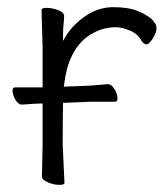

<svg xmlns="http://www.w3.org/2000/svg" viewBox="-20 -506 470 536"><path d="M223 -403Q170 -363 159 -270L158 -264L233 -267L280 -271H281Q291 -271 299.5 -257.5Q308 -244 308 -231Q308 -222 302 -222H233L162 -219H156Q155 -172 155 -103L160 5Q160 10 145 10Q130 10 113.5 3Q97 -4 97 -13L99 -103V-217H94Q80 -217 42 -214H41Q31 -214 23 -227.5Q15 -241 15 -253Q15 -262 21 -262H99V-370L96 -479Q96 -484 111 -484Q126 -484 142.5 -477.5Q159 -471 159 -462Q159 -451 157.5 -439Q156 -427 156 -410V-392L165 -407Q185 -439 220.5 -462.5Q256 -486 296 -486Q336 -486 361 -476.5Q386 -467 402 -454Q417 -440 417 -427.5Q417 -415 406.5 -398.5Q396 -382 388 -382Q383 -383 376 -390Q366 -411 343 -420.5Q320 -430 304 -430Q260 -430 223 -403Z"/></svg>

Font: Moon Stars Kai T Light
Style: Regular
Weight: 300
Designer: GuiWonder
Version: Version 1.101